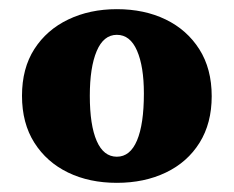

<svg xmlns="http://www.w3.org/2000/svg" viewBox="-20 -707 510 419"><path d="M235 -308Q175 -308 128.5 -330.5Q82 -353 55 -395.5Q28 -438 28 -498Q28 -558 55 -600Q82 -642 129 -664.5Q176 -687 235 -687Q295 -687 341.5 -664.5Q388 -642 415 -599.5Q442 -557 442 -497Q442 -438 415.5 -395.5Q389 -353 342 -330.5Q295 -308 235 -308ZM235 -365Q264 -365 279 -400.5Q294 -436 294 -503Q294 -562 279 -596.5Q264 -631 235 -631Q206 -631 191 -595.5Q176 -560 176 -498Q176 -434 191 -399.5Q206 -365 235 -365Z"/></svg>

Font: Montagu Slab 144pt
Style: Bold
Weight: 700
Designer: Florian Karsten
Foundry: Florian Karsten
Version: Version 1.000